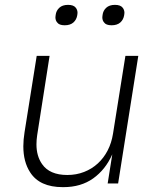

<svg xmlns="http://www.w3.org/2000/svg" viewBox="-20 -755 652 790"><path d="M238 15Q143 15 104 -46Q76 -89 76 -153Q76 -180 81 -211L131 -525H184L133 -199Q130 -179 130 -161Q130 -113 153 -80Q184 -35 257 -35Q294 -35 326 -47.5Q358 -60 382.5 -82.5Q407 -105 423 -136Q439 -167 445 -205L496 -525H549L466 0H423L442 -120Q414 -57 363.5 -21Q313 15 241 15ZM246 -651Q223 -651 215 -663Q208 -671 208 -684Q208 -688 209 -693Q211 -711 224 -723Q237 -735 260 -735Q283 -735 292 -723Q299 -714 299 -702Q299 -698 298 -693Q295 -674 282 -662.5Q269 -651 246 -651ZM439 -651Q416 -651 408 -663Q401 -671 401 -684Q401 -688 402 -693Q404 -711 417 -723Q430 -735 453 -735Q476 -735 485 -723Q492 -714 492 -702Q492 -698 491 -693Q488 -674 475 -662.5Q462 -651 439 -651Z"/></svg>

Font: Sora ExtraLight
Style: Italic
Weight: 200
Designer: Jonathan Barnbrook, Juli√°n Moncada
Version: Version 1.000